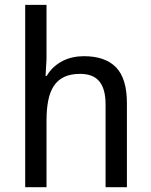

<svg xmlns="http://www.w3.org/2000/svg" viewBox="-20 -780 629 800"><path d="M419.9 0V-345.2Q419.9 -408.7 394.3 -440.4Q368.7 -472.2 314 -472.2Q274.4 -472.2 247.6 -459.5Q220.7 -446.8 204.3 -421.9Q188 -397 180.9 -360.8Q173.8 -324.7 173.8 -277.8V0H85V-759.8H173.8V-534.2L169.9 -463.9H174.8Q187 -484.9 203.9 -500.2Q220.7 -515.6 240.7 -525.9Q260.7 -536.1 283.2 -541Q305.7 -545.9 329.1 -545.9Q418.5 -545.9 463.6 -499.3Q508.8 -452.6 508.8 -350.1V0Z"/></svg>

Font: Droid Sans
Style: Regular
Weight: 400
Version: Version 1.00 build 113